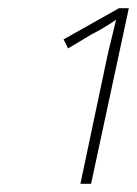

<svg xmlns="http://www.w3.org/2000/svg" viewBox="-20 -864 334 468"><path d="M241 -724Q246 -747 252 -770.5Q258 -794 263 -816Q236 -797 201 -779L146 -746L135 -768L270 -844H294L202 -416H176Z"/></svg>

Font: Noto Sans SemiCondensed Thin
Style: Italic
Weight: 100
Width: 4
Italic angle: -12°
Designer: Monotype Design Team
Foundry: Monotype Imaging Inc.
Version: Version 2.013; ttfautohint (v1.8.4.7-5d5b)